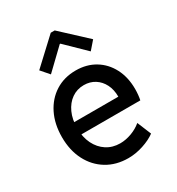

<svg xmlns="http://www.w3.org/2000/svg" viewBox="-182 -879 927 1003"><g transform="rotate(-30 281.0 -377.5)"><path d="M299.8 7.8Q226.6 7.8 170.9 -25.9Q115.2 -59.6 84 -120.1Q52.7 -180.7 52.7 -260.3Q52.7 -339.4 82.5 -399.4Q112.3 -459.5 165.5 -493.2Q218.8 -526.9 288.6 -526.9Q354 -526.9 403.8 -496.8Q453.6 -466.8 481.7 -412.8Q509.8 -358.9 509.8 -287.6Q509.8 -272 508.1 -253.7Q506.3 -235.4 503.4 -222.7H130.4V-296.9H413.6Q413.6 -339.4 397.5 -371.3Q381.3 -403.3 352.8 -421.4Q324.2 -439.5 287.1 -439.5Q245.6 -439.5 213.6 -417Q181.6 -394.5 163.3 -354.5Q145 -314.5 145 -261.2Q145 -207.5 165 -166.7Q185.1 -126 220.2 -103.3Q255.4 -80.6 301.3 -80.6Q335 -80.6 369.9 -93.5Q404.8 -106.4 430.7 -128.4L465.3 -44.4Q435.1 -22 389.6 -7.1Q344.2 7.8 299.8 7.8ZM167 -573.7 124.5 -622.6 274.9 -762.7H298.8L449.7 -622.6L407.2 -573.7L290 -688H286.1Z"/></g></svg>

Font: Reddit Mono Medium
Style: Regular
Weight: 500
Monospace: yes
Designer: Stephen Hutchings
Foundry: Reddit
Version: Version 1.014